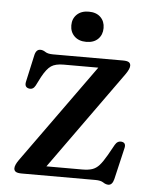

<svg xmlns="http://www.w3.org/2000/svg" viewBox="-50 -689 575 744"><g transform="rotate(5 238.0 -317.0)"><path d="M429 -419.5 154 -36H293.5Q316.5 -36 331.8 -41Q347 -46 359.2 -59.5Q371.5 -73 387 -100L410.5 -142Q420 -158.5 436 -156.5Q454 -154 449.5 -133.5L420.5 -9.5Q414.5 14 399 14Q389 14 378.8 7Q368.5 0 347.5 0H61.5Q44.5 0 37.8 -4.5Q31 -9 31 -18Q31 -30.5 45.5 -51L321 -434.5H186Q154.5 -434.5 137.8 -423.2Q121 -412 103 -379L85.5 -344.5Q76.5 -327.5 60.5 -330.5Q42 -334 46.5 -355.5L69.5 -459.5Q74.5 -484 91.5 -484Q101.5 -484 111.5 -477.2Q121.5 -470.5 141.5 -470.5H413.5Q430.5 -470.5 437 -466Q443.5 -461.5 443.5 -452.5Q443.5 -440.5 429 -419.5ZM265.5 -530Q236.5 -530 219.5 -546.5Q202.5 -563 202.5 -589Q202.5 -615 219.5 -631.2Q236.5 -647.5 265.5 -647.5Q295 -647.5 311.5 -631.2Q328 -615 328 -589Q328 -563 311.5 -546.5Q295 -530 265.5 -530Z"/></g></svg>

Font: Fraunces 9pt
Style: Regular
Weight: 400
Version: Version 1.000;[b76b70a41]